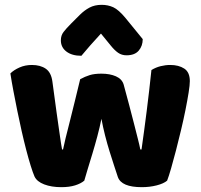

<svg xmlns="http://www.w3.org/2000/svg" viewBox="-20 -765 831 795"><path d="M329 -17Q315 -5 291 2.5Q267 10 234 10Q193 10 163 -1.5Q133 -13 123 -34Q116 -50 107 -79Q98 -108 88.5 -144.5Q79 -181 69.5 -223Q60 -265 51.5 -307Q43 -349 35.5 -388.5Q28 -428 23 -461Q37 -475 60.5 -485.5Q84 -496 112 -496Q147 -496 169.5 -480.5Q192 -465 197 -427Q207 -351 214 -301.5Q221 -252 225.5 -220.5Q230 -189 232.5 -172.5Q235 -156 237 -146H241Q244 -162 251.5 -192.5Q259 -223 269 -262Q279 -301 290 -346.5Q301 -392 312 -437Q332 -448 351.5 -454Q371 -460 400 -460Q435 -460 460 -449Q485 -438 492 -415Q504 -371 515 -329.5Q526 -288 535 -252.5Q544 -217 551 -189.5Q558 -162 561 -146H566Q577 -223 587.5 -306Q598 -389 607 -475Q625 -486 645 -491Q665 -496 685 -496Q720 -496 743 -481Q766 -466 766 -429Q766 -413 761 -381.5Q756 -350 748 -310Q740 -270 729.5 -226Q719 -182 708.5 -141.5Q698 -101 688.5 -68Q679 -35 672 -17Q658 -5 629 2.5Q600 10 567 10Q483 10 468 -32Q462 -50 453 -77.5Q444 -105 434 -137Q424 -169 415 -204.5Q406 -240 400 -273Q393 -238 383 -200.5Q373 -163 362.5 -128.5Q352 -94 343 -64.5Q334 -35 329 -17ZM398 -626Q385 -611 374.5 -600Q364 -589 355 -578.5Q346 -568 337 -557.5Q328 -547 317 -534Q278 -534 255 -551.5Q232 -569 232 -598Q232 -618 243 -632.5Q254 -647 276 -669L310 -703Q329 -722 350.5 -733.5Q372 -745 401 -745Q427 -745 449 -735Q471 -725 500 -690L571 -603Q571 -575 554.5 -555.5Q538 -536 504 -536Q484 -536 469 -546.5Q454 -557 438 -577Z"/></svg>

Font: Baloo 2 Latin ExtraBold
Style: Regular
Weight: 400
Designer: Sarang Kulkarni and Ek Type
Foundry: Ek Type
Version: Version 1.001